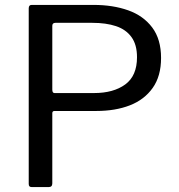

<svg xmlns="http://www.w3.org/2000/svg" viewBox="-20 -762 730 782"><path d="M636 -526Q636 -452 602 -404Q568 -356 509 -333Q450 -310 372 -310H202Q193 -310 193 -301V-15Q193 0 178 0H110Q103 0 100 -3Q97 -6 97 -13V-728Q97 -742 109 -742H361Q440 -742 502 -720Q564 -698 600 -650Q636 -602 636 -526ZM538 -529Q538 -580 515.5 -611Q493 -642 452.5 -655.5Q412 -669 356 -669H206Q193 -669 193 -657V-397Q193 -383 202 -383H363Q442 -383 490 -418Q538 -453 538 -529Z"/></svg>

Font: Libre Franklin
Style: Regular
Weight: 400
Designer: Pablo Impallari, Rodrigo Fuenzalida, Nhung Nguyen
Foundry: Impallari Type
Version: Version 3.000